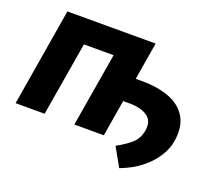

<svg xmlns="http://www.w3.org/2000/svg" viewBox="-114 -709 1156 1008"><g transform="rotate(20 464.0 -205.0)"><path d="M10.7 0 101.6 -545.5H594.5L559.7 -335.9H595.2Q685 -335.9 750 -310.4Q815 -284.8 845.5 -231.7Q876.1 -178.6 862.2 -95.2Q855.5 -55 829 -11.9Q802.6 31.2 755.3 69.8Q708.1 108.3 638.5 134.6L580.3 30.9Q627.1 5.3 658.9 -21.8Q690.7 -49 699.9 -95.2Q710.2 -152.3 673.7 -177.9Q637.1 -203.5 573.2 -203.5H537.6L503.6 0H338.8L408 -412.6H242.2L172.9 0Z"/></g></svg>

Font: Inter UI Extra Bold
Style: Italic
Weight: 800
Italic angle: 9.39999°
Designer: Rasmus Andersson
Foundry: rsms
Version: 3.2;8d6f07862